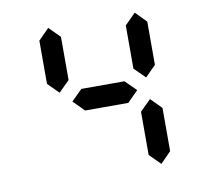

<svg xmlns="http://www.w3.org/2000/svg" viewBox="-78 -888 956 876"><g transform="rotate(-10 400.0 -450.5)"><path d="M600.6 -100.1 550.3 -150.4V-350.6L600.6 -400.4L649.9 -350.6V-150.4ZM199.7 -500.5 149.9 -550.3V-750.5L199.7 -800.8L250 -750.5V-550.3ZM600.6 -500.5 550.3 -550.3V-750.5L600.6 -800.8L649.9 -750.5V-550.3ZM500 -400.4H300.3L250 -450.7L300.3 -500.5H500L550.3 -450.7Z"/></g></svg>

Font: E1234
Style: Regular
Weight: 400
Designer: GGBot
Version: Version 1.00;September 7, 2020